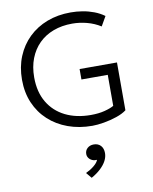

<svg xmlns="http://www.w3.org/2000/svg" viewBox="-109 -795 968 1214"><g transform="rotate(-10 375.0 -188.5)"><path d="M441.5 15Q357 15 286 -10.8Q215 -36.5 162.8 -84.5Q110.5 -132.5 81.8 -199.2Q53 -266 53 -348.5Q53 -430.5 80.8 -497.8Q108.5 -565 158.8 -613.8Q209 -662.5 277.8 -688.8Q346.5 -715 429 -715Q467.5 -715 505.5 -708.8Q543.5 -702.5 578.5 -689.2Q613.5 -676 643 -654.5L608 -593.5Q568.5 -618.5 521.5 -631Q474.5 -643.5 427 -643.5Q360 -643.5 305.5 -623Q251 -602.5 212.2 -564Q173.5 -525.5 152.5 -471.5Q131.5 -417.5 131.5 -350Q131.5 -256.5 170.8 -190.2Q210 -124 280.2 -89Q350.5 -54 444 -54Q494.5 -54 533 -64Q571.5 -74 592.5 -86.5V-285.5H423.5V-352.5H663.5V-45.5Q638.5 -26.5 598.5 -13Q558.5 0.5 516 7.8Q473.5 15 441.5 15ZM379.5 338 349.5 302Q379.5 288 402.5 269.2Q425.5 250.5 432.5 232Q416 233.5 402 227.5Q388 221.5 379.8 210Q371.5 198.5 371.5 184Q371.5 161.5 387.5 147Q403.5 132.5 428.5 132.5Q456 132.5 472.8 150.2Q489.5 168 489.5 198.5Q489.5 223 476.8 247.5Q464 272 439.2 295.2Q414.5 318.5 379.5 338Z"/></g></svg>

Font: Geologica Cursive ExtraLight
Style: Regular
Weight: 250
Designer: Sindre Bremnes, Frode Helland
Foundry: Monokrom Skriftforlag AS
Version: Version 1.010;gftools[0.9.28]